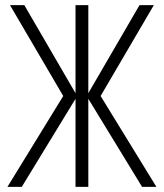

<svg xmlns="http://www.w3.org/2000/svg" viewBox="-20 -730 640 750"><path d="M9 0 227 -355 19 -710H75L275 -366V-710H325V-366L525 -710H581L373 -355L591 0H535L325 -344V0H275V-344L65 0Z"/></svg>

Font: Geist Mono ExtraLight
Style: Regular
Weight: 200
Monospace: yes
Designer: Basement.studio, Andrés Briganti, Mateo Zaragoza
Foundry: Basement.studio, Vercel, Andrés Briganti, Guido Ferreyra, Mateo Zaragoza
Version: Version 1.500; ttfautohint (v1.8.4.7-5d5b)